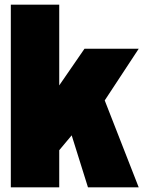

<svg xmlns="http://www.w3.org/2000/svg" viewBox="-20 -805 634 825"><path d="M26.5 0V-785H234.5V-438L343 -595.5H576L430 -373.5L576 0H358L288 -223.5L234.5 -159.5V0Z"/></svg>

Font: Anybody Black
Style: Regular
Weight: 900
Designer: Tyler Finck
Foundry: Etcetera Type Company
Version: Version 1.010; ttfautohint (v1.8.3) -l 8 -r 50 -G 200 -x 14 